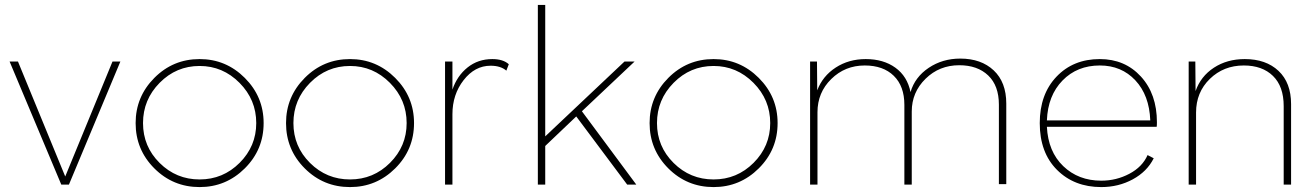

<svg xmlns="http://www.w3.org/2000/svg" viewBox="-20 -750 5345 780"><path d="M469 -500 260 0H229L19 -500H53L245 -33L437 -500Z M531 -250Q531 -357 607 -433.5Q683 -510 791 -510Q898 -510 974.5 -433.5Q1051 -357 1051 -250Q1051 -142 974.5 -66Q898 10 791 10Q683 10 607 -66Q531 -142 531 -250ZM1021 -250Q1021 -345 953 -413.5Q885 -482 791 -482Q696 -482 628.5 -413.5Q561 -345 561 -250Q561 -155 628.5 -88Q696 -21 791 -21Q886 -21 953.5 -88.5Q1021 -156 1021 -250Z M1142 -250Q1142 -357 1218 -433.5Q1294 -510 1402 -510Q1509 -510 1585.5 -433.5Q1662 -357 1662 -250Q1662 -142 1585.5 -66Q1509 10 1402 10Q1294 10 1218 -66Q1142 -142 1142 -250ZM1632 -250Q1632 -345 1564 -413.5Q1496 -482 1402 -482Q1307 -482 1239.5 -413.5Q1172 -345 1172 -250Q1172 -155 1239.5 -88Q1307 -21 1402 -21Q1497 -21 1564.5 -88.5Q1632 -156 1632 -250Z M1980 -510Q2024 -510 2047 -489L2037 -463Q2014 -483 1973 -483Q1909 -483 1863.5 -424.5Q1818 -366 1818 -286V0H1788V-500H1818V-386Q1837 -442 1879.5 -476Q1922 -510 1980 -510Z M2558 -500 2344 -298 2565 0H2528L2321 -277L2195 -157V0H2165V-730H2195V-196L2517 -500Z M2619 -250Q2619 -357 2695 -433.5Q2771 -510 2879 -510Q2986 -510 3062.5 -433.5Q3139 -357 3139 -250Q3139 -142 3062.5 -66Q2986 10 2879 10Q2771 10 2695 -66Q2619 -142 2619 -250ZM3109 -250Q3109 -345 3041 -413.5Q2973 -482 2879 -482Q2784 -482 2716.5 -413.5Q2649 -345 2649 -250Q2649 -155 2716.5 -88Q2784 -21 2879 -21Q2974 -21 3041.5 -88.5Q3109 -156 3109 -250Z M3881 -512Q3966 -512 4017 -464Q4068 -416 4068 -329V-2H4038V-325Q4038 -402 3994.5 -443.5Q3951 -485 3877 -485Q3796 -485 3740 -430Q3684 -375 3684 -297V0H3654V-324Q3654 -400 3611 -442Q3568 -484 3493 -484Q3413 -484 3357 -429Q3301 -374 3301 -294V0H3271V-500H3299L3300 -383Q3322 -441 3375 -475.5Q3428 -510 3497 -510Q3569 -510 3617.5 -475Q3666 -440 3679 -376Q3697 -437 3753 -474.5Q3809 -512 3881 -512Z M4454 10Q4344 10 4274 -60Q4204 -130 4204 -250Q4204 -367 4272 -438.5Q4340 -510 4448 -510Q4550 -510 4615 -439Q4680 -368 4680 -253Q4680 -239 4679 -235H4233Q4238 -134 4299.5 -75Q4361 -16 4454 -16Q4515 -16 4568 -44Q4621 -72 4642 -120L4667 -107Q4640 -53 4582 -21.5Q4524 10 4454 10ZM4233 -261H4653Q4649 -363 4592.5 -423.5Q4536 -484 4448 -484Q4356 -484 4296.5 -423Q4237 -362 4233 -261Z M5037 -510Q5123 -510 5174 -462Q5225 -414 5225 -327V0H5195V-319Q5195 -399 5151.5 -441.5Q5108 -484 5033 -484Q4951 -484 4895 -429.5Q4839 -375 4839 -293V0H4809V-500H4836L4837 -380Q4858 -440 4911.5 -475Q4965 -510 5037 -510Z"/></svg>

Font: Human Sans ExtraLight
Style: Regular
Weight: 200
Designer: Tim Radville
Foundry: Continuum
Version: Version 1.000;FEAKit 1.0